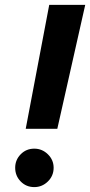

<svg xmlns="http://www.w3.org/2000/svg" viewBox="-20 -750 368 784"><path d="M328 -730 214 -224H85L181 -730ZM42 -65Q42 -97 64.5 -120Q87 -143 120 -143Q152 -143 175.5 -120Q199 -97 199 -65Q199 -32 175.5 -9Q152 14 120 14Q87 14 64.5 -9Q42 -32 42 -65Z"/></svg>

Font: Nacelle Bold
Style: Italic
Weight: 700
Italic angle: -12°
Designer: Sora Sagano
Foundry: Sora Sagano
Version: Version 1.000;FEAKit 1.0